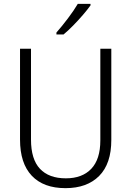

<svg xmlns="http://www.w3.org/2000/svg" viewBox="-20 -967 682 997"><path d="M558 -240Q558 -117 495 -53.5Q432 10 320 10Q206 10 145 -54.5Q84 -119 84 -242V-714H141V-242Q141 -140 187.5 -90.5Q234 -41 322 -41Q407 -41 454 -90.5Q501 -140 501 -238V-714H558ZM450 -939Q435 -918 411 -890Q387 -862 360 -834.5Q333 -807 310 -788H273V-798Q302 -831 333 -872Q364 -913 384 -947H450Z"/></svg>

Font: Noto Sans Arabic UI SmCn Lt
Style: Regular
Weight: 300
Width: 4
Designer: Monotype Design Team, Nadine Chahine and Nizar Qandah
Foundry: Monotype Imaging Inc.
Version: Version 2.010; ttfautohint (v1.8.4.7-5d5b)